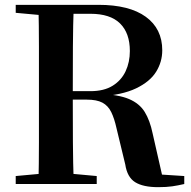

<svg xmlns="http://www.w3.org/2000/svg" viewBox="-20 -761 791 794"><path d="M45 0V-33L198 -47H227L380 -33V0ZM139 0Q141 -85 141 -171.5Q141 -258 141 -346V-394Q141 -481 141 -567.5Q141 -654 139 -741H285Q282 -656 281.5 -567.5Q281 -479 281 -379V-352Q281 -261 281.5 -174Q282 -87 285 0ZM634 13Q572 13 539 -7.5Q506 -28 498 -81L462 -230Q453 -271 440 -297.5Q427 -324 403.5 -336.5Q380 -349 339 -349H214V-384H354Q410 -384 446 -406.5Q482 -429 499.5 -466.5Q517 -504 517 -550Q517 -624 476.5 -664Q436 -704 354 -704H213V-741H387Q515 -741 583 -691.5Q651 -642 651 -553Q651 -505 625.5 -464Q600 -423 542.5 -395.5Q485 -368 390 -362V-373Q470 -370 513.5 -351.5Q557 -333 578.5 -298Q600 -263 611 -210L656 -12L587 -43L742 -33V0Q716 6 692.5 9.5Q669 13 634 13ZM45 -708V-741H213V-694H198Z"/></svg>

Font: Noto Serif TC
Style: Bold
Weight: 700
Designer: Ryoko NISHIZUKA 西塚涼子 (kana & ideographs); Frank Grießhammer (Latin, Greek & Cyrillic); Wenlong ZHANG 张文龙 (bopomofo); San
Foundry: Adobe
Version: Version 2.002-H1;hotconv 1.1.0;makeotfexe 2.6.0